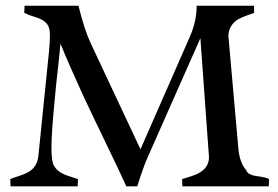

<svg xmlns="http://www.w3.org/2000/svg" viewBox="-20 -656 980 676"><path d="M819.3 -132.3Q824.2 -82 846.7 -57.1Q852.1 -40.5 882.8 -36.1Q919.9 -31.2 927.2 -25.4L926.3 0H622.1L621.1 -25.4Q636.2 -30.3 653.1 -35.4Q669.9 -40.5 683.6 -48.8Q715.8 -67.9 715.8 -103L685.5 -521.5L499 -100.1Q483.9 -66.4 463.4 0H424.8Q405.8 -42 371.1 -114Q336.4 -186 314.7 -231.2Q293 -276.4 271.5 -322.3Q220.7 -433.1 192.9 -502.4Q188.5 -454.1 182.9 -405.5Q177.2 -356.9 172.9 -307.6Q161.1 -186.5 161.1 -137.9Q161.1 -89.4 168.7 -75Q176.3 -60.5 189.2 -51.5Q202.1 -42.5 219 -37.1Q235.8 -31.7 254.4 -25.4L253.4 0H17.1L16.1 -25.4Q33.2 -32.2 49.8 -37.4Q66.4 -42.5 80.1 -50.3Q110.8 -67.4 115.2 -107.4L152.3 -472.7Q155.8 -507.8 155.8 -532.7Q155.8 -557.6 147.2 -569.3Q138.7 -581.1 125.2 -587.6Q111.8 -594.2 95.9 -598.6Q80.1 -603 65.4 -610.8L66.4 -635.7H256.3Q277.3 -550.8 298.8 -504.9L474.6 -130.4L648.9 -527.8Q672.4 -581.5 672.4 -635.7H874.5V-610.4Q824.2 -593.8 811.5 -583.5Q784.2 -562 784.2 -528.3Z"/></svg>

Font: RadleyRegular
Style: Regular
Weight: 400
Designer: vernon adams
Foundry: vernon adams
Version: Version 1.000;PS 001.001;hotconv 1.0.56